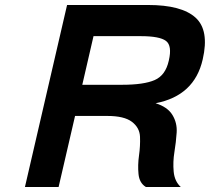

<svg xmlns="http://www.w3.org/2000/svg" viewBox="-20 -750 842 770"><path d="M249 -730H574Q708 -730 764 -679.5Q820 -629 793 -512Q760 -366 604 -336Q652 -321 671.5 -289Q691 -257 688.5 -218.5Q686 -180 679.5 -140.5Q673 -101 676.5 -62Q680 -23 705 0H565Q539 -16 535.5 -52Q532 -88 537.5 -126.5Q543 -165 541.5 -201.5Q540 -238 509 -261.5Q478 -285 411 -285H281L215 0H80ZM355 -605 310 -410H470Q557 -410 600.5 -429Q644 -448 657 -507Q671 -567 645.5 -586Q620 -605 545 -605Z"/></svg>

Font: Miedinger
Style: Bold-Italic
Weight: 700
Italic angle: -13°
Version: Version 001.000